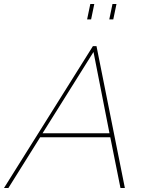

<svg xmlns="http://www.w3.org/2000/svg" viewBox="-59 -941 726 961"><path d="M377 -844 393 -921H413L397 -844ZM488 -844 504 -921H524L508 -844ZM406 -710H424L566 0H544L493 -254H142L-17 0H-39ZM489 -274 409 -681 154 -274Z"/></svg>

Font: Raleway-v4020 Thin
Style: Italic
Weight: 250
Italic angle: -12°
Designer: Matt McInerney, Pablo Impallari, Rodrigo Fuenzalida
Foundry: Matt McInerney, Pablo Impallari, Rodrigo Fuenzalida
Version: Version 4.020;PS 004.020;hotconv 1.0.88;makeotf.lib2.5.64775